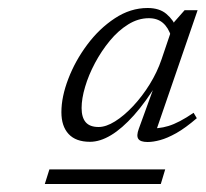

<svg xmlns="http://www.w3.org/2000/svg" viewBox="-20 -708 514 480"><path d="M92 -248 103.5 -284.5H393L382 -248ZM327 -386 367.5 -497.5 375 -503Q344.5 -453 314.8 -419.8Q285 -386.5 257.5 -370Q230 -353.5 205 -353.5Q169.5 -353.5 151.5 -373Q133.5 -392.5 133.5 -427.5Q133.5 -466 150.8 -511Q168 -556 198 -596.2Q228 -636.5 267 -662.2Q306 -688 349 -688Q378.5 -688 396 -673.2Q413.5 -658.5 424 -634L408 -616.5Q401 -639 387.2 -650.8Q373.5 -662.5 352 -662.5Q325.5 -662.5 300.5 -647Q275.5 -631.5 254.5 -606Q233.5 -580.5 217.5 -550.5Q201.5 -520.5 192.8 -491Q184 -461.5 184 -438Q184 -414.5 194.2 -402.5Q204.5 -390.5 226.5 -390.5Q245 -390.5 267.5 -404.5Q290 -418.5 312.8 -442.8Q335.5 -467 354.2 -497.2Q373 -527.5 384 -560L415.5 -653L441.5 -682.5H474L367.5 -373L350.5 -388Q374.5 -385 401 -393Q427.5 -401 464 -426L472 -412.5Q443.5 -388 420.8 -375.2Q398 -362.5 380.5 -357.8Q363 -353 349 -353Q331 -353 325.8 -360.8Q320.5 -368.5 327 -386Z"/></svg>

Font: Newsreader Light
Style: Italic
Weight: 300
Italic angle: -17°
Designer: Hugues Gentile
Foundry: Production Type
Version: Version 1.003